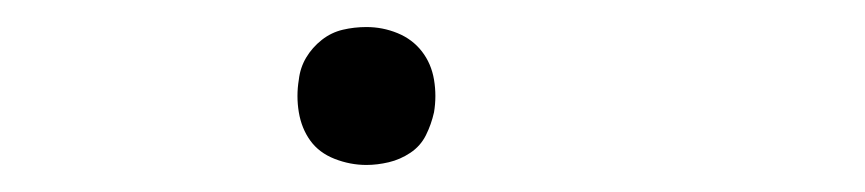

<svg xmlns="http://www.w3.org/2000/svg" viewBox="-20 -114 640 142"><path d="M251 8Q239 8 227.5 3.5Q216 -1 209.5 -10Q203 -19 201 -31Q199 -43 201 -55Q202 -64 206.5 -71.5Q211 -79 218 -84.5Q225 -90 233.5 -92Q242 -94 251 -94Q263 -94 274 -89.5Q285 -85 292 -76Q299 -67 301 -55Q303 -43 301 -31Q299 -22 295 -14Q291 -6 283.5 -1Q276 4 267.5 6Q259 8 251 8Z"/></svg>

Font: Iosevka Slab XLtExObl
Style: Regular
Weight: 200
Width: 7
Italic angle: -9°
Monospace: yes
Designer: Belleve Invis
Foundry: Belleve Invis
Version: Version 11.1.1; ttfautohint (v1.8.3)